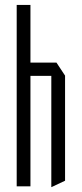

<svg xmlns="http://www.w3.org/2000/svg" viewBox="-20 -759 334 782"><path d="M48 0V-739H104V0ZM189 3V-450H245V-23L190 3ZM104 -450V-504H210L245 -451V-450Z"/></svg>

Font: Foldit Light
Style: Regular
Weight: 300
Version: Version 1.003